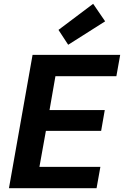

<svg xmlns="http://www.w3.org/2000/svg" viewBox="-20 -988 651 1008"><path d="M27 0 151 -700H611L591 -588H271L240 -410H530L511 -301H221L187 -112H507L487 0ZM338 -753 287 -831 469 -968 532 -876Z"/></svg>

Font: DM Sans 10pt ExtraBold
Style: Italic
Weight: 800
Italic angle: -10°
Version: Version 4.004;gftools[0.9.30]